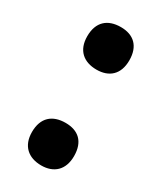

<svg xmlns="http://www.w3.org/2000/svg" viewBox="-151 -615 576 684"><g transform="rotate(30 137.0 -272.5)"><path d="M50 -469C50 -411 85 -382 138 -382C189 -382 223 -411 223 -469C223 -528 190 -557 138 -557C84 -557 50 -528 50 -469ZM50 -75C50 -18 85 12 138 12C189 12 223 -18 223 -75C223 -135 190 -163 138 -163C84 -163 50 -134 50 -75Z"/></g></svg>

Font: Noto Sans Myanmar UI Condensed ExtraBold
Style: Regular
Weight: 800
Width: 3
Designer: Monotype Design Team
Foundry: Monotype Imaging Inc.
Version: Version 2.103